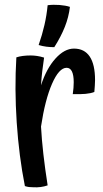

<svg xmlns="http://www.w3.org/2000/svg" viewBox="-20 -780 436 810"><path d="M153 -246Q156 -191 163 -129.5Q170 -68 181 2Q167 7 151.5 9Q136 11 120 10Q110 10 102 9Q94 8 85 5Q60 -121 50.5 -263.5Q41 -406 49 -538Q61 -542 76 -544Q91 -546 109 -546Q122 -546 136 -544Q150 -542 166 -537Q162 -510 158.5 -481.5Q155 -453 153 -420Q176 -491 214 -533Q252 -575 292 -575Q336 -575 358.5 -541.5Q381 -508 381 -442Q381 -431 380 -418Q379 -405 378 -392Q363 -386 340.5 -384Q318 -382 287 -383Q289 -397 290 -409Q291 -421 291 -433Q291 -463 283.5 -478.5Q276 -494 261 -494Q229 -494 199.5 -426.5Q170 -359 153 -246ZM275 -751Q270 -708 253.5 -666.5Q237 -625 209 -581Q192 -581 176 -583Q160 -585 143 -590Q158 -633 167.5 -674.5Q177 -716 181 -758Q205 -761 231 -759Q257 -757 275 -751Z"/></svg>

Font: Atma Medium
Style: Regular
Weight: 500
Designer: Gregori Vincens, Jeremie Hornus, Riccardo Olocco, Yoann Minet.
Foundry: black foundry
Version: Version 1.101;PS 1.100;hotconv 1.0.86;makeotf.lib2.5.63406